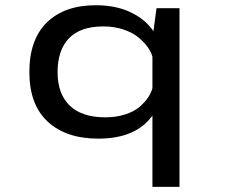

<svg xmlns="http://www.w3.org/2000/svg" viewBox="-20 -532 890 752"><path d="M355 -511.5Q434 -511.5 491.5 -484Q549 -456.5 581 -410L593 -500H683V200H577V-79.5Q512.5 11 365 11Q239 11 167 -55.5Q95 -122 95 -249.5Q95 -377.5 164 -444.5Q233 -511.5 355 -511.5ZM205.5 -249.5Q205.5 -164.5 253 -118.5Q300.5 -72.5 392.5 -72.5Q435 -72.5 470 -83.8Q505 -95 526.2 -113.2Q547.5 -131.5 559.8 -149.8Q572 -168 577 -186.5V-310Q572 -328.5 558.2 -347.8Q544.5 -367 521.8 -385.8Q499 -404.5 463.2 -416.5Q427.5 -428.5 385 -428.5Q294.5 -428.5 250 -382Q205.5 -335.5 205.5 -249.5Z"/></svg>

Font: League Mono Wide
Style: Regular
Weight: 400
Width: 8
Designer: Tyler Finck
Foundry: The League of Moveable Type / Tyler Finck
Version: Version 2.210